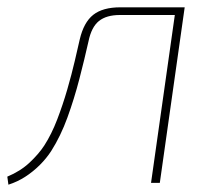

<svg xmlns="http://www.w3.org/2000/svg" viewBox="-35 -500 591 525"><path d="M457 -480 454 -459H293Q256 -459 235.5 -442.5Q215 -426 207 -387Q196 -338 182 -284Q168 -230 149.5 -179Q131 -128 105 -87Q92 -67 74 -49Q56 -31 34.5 -17Q13 -3 -12 5L-15 -17Q21 -32 46 -55.5Q71 -79 86 -102Q106 -133 121.5 -173.5Q137 -214 149 -255.5Q161 -297 169.5 -333.5Q178 -370 183 -392Q194 -439 220 -459.5Q246 -480 294 -480ZM470 -480 402 0H378L446 -480Z"/></svg>

Font: Exo 2 Thin
Style: Italic
Weight: 250
Italic angle: -8°
Designer: Natanael Gama
Foundry: Natanael Gama
Version: Version 2.010